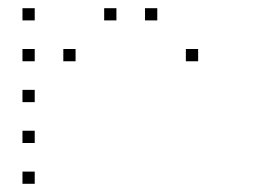

<svg xmlns="http://www.w3.org/2000/svg" viewBox="-20 -485 640 470"><path d="M36 -465Q35 -465 35 -465Q35 -465 35 -464V-436Q35 -435 35 -435Q35 -435 36 -435H64Q65 -435 65 -435Q65 -435 65 -436V-464Q65 -465 65 -465Q65 -465 64 -465ZM236 -465Q235 -465 235 -465Q235 -465 235 -464V-436Q235 -435 235 -435Q235 -435 236 -435H264Q265 -435 265 -435Q265 -435 265 -436V-464Q265 -465 265 -465Q265 -465 264 -465ZM336 -465Q335 -465 335 -465Q335 -465 335 -464V-436Q335 -435 335 -435Q335 -435 336 -435H364Q365 -435 365 -435Q365 -435 365 -436V-464Q365 -465 365 -465Q365 -465 364 -465ZM36 -365Q35 -365 35 -365Q35 -365 35 -364V-336Q35 -335 35 -335Q35 -335 36 -335H64Q65 -335 65 -335Q65 -335 65 -336V-364Q65 -365 65 -365Q65 -365 64 -365ZM136 -365Q135 -365 135 -365Q135 -365 135 -364V-336Q135 -335 135 -335Q135 -335 136 -335H164Q165 -335 165 -335Q165 -335 165 -336V-364Q165 -365 165 -365Q165 -365 164 -365ZM436 -365Q435 -365 435 -365Q435 -365 435 -364V-336Q435 -335 435 -335Q435 -335 436 -335H464Q465 -335 465 -335Q465 -335 465 -336V-364Q465 -365 465 -365Q465 -365 464 -365ZM36 -265Q35 -265 35 -265Q35 -265 35 -264V-236Q35 -235 35 -235Q35 -235 36 -235H64Q65 -235 65 -235Q65 -235 65 -236V-264Q65 -265 65 -265Q65 -265 64 -265ZM36 -165Q35 -165 35 -165Q35 -165 35 -164V-136Q35 -135 35 -135Q35 -135 36 -135H64Q65 -135 65 -135Q65 -135 65 -136V-164Q65 -165 65 -165Q65 -165 64 -165ZM36 -65Q35 -65 35 -65Q35 -65 35 -64V-36Q35 -35 35 -35Q35 -35 36 -35H64Q65 -35 65 -35Q65 -35 65 -36V-64Q65 -65 65 -65Q65 -65 64 -65Z"/></svg>

Font: Doto Black Thin
Style: Regular
Weight: 250
Monospace: yes
Version: Version 1.000